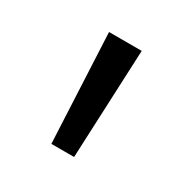

<svg xmlns="http://www.w3.org/2000/svg" viewBox="-79 -740 409 417"><g transform="rotate(30 125.5 -531.5)"><path d="M97 -395 84 -668H166L154 -395Z"/></g></svg>

Font: Celebes
Style: Regular
Weight: 400
Designer: Anugrah Pasau
Foundry: Lafontype
Version: Version 1.000; ttfautohint (v1.8.4)